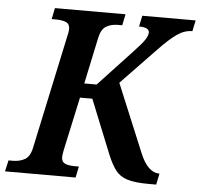

<svg xmlns="http://www.w3.org/2000/svg" viewBox="-82 -767 859 821"><g transform="rotate(5 347.0 -357.0)"><path d="M-31 0 -20 -48H-1Q28 -48 50 -60.5Q72 -73 80 -112L185 -603Q187 -610 188 -617.5Q189 -625 189 -631Q189 -652 172.5 -659Q156 -666 128 -666H111L121 -714H424L414 -666H396Q367 -666 345.5 -653.5Q324 -641 316 -602L274 -404H327L468 -555Q506 -595 518 -613.5Q530 -632 530 -645Q530 -667 486 -667L496 -714H725L715 -667Q681 -667 649.5 -645Q618 -623 574 -577L423 -420L543 -131Q561 -87 582 -67.5Q603 -48 625 -48H628L618 0H585Q527 0 494.5 -10Q462 -20 443.5 -44Q425 -68 408 -109L314 -342H261L211 -111Q210 -104 208.5 -96Q207 -88 207 -83Q207 -62 222 -55Q237 -48 264 -48H282L272 0Z"/></g></svg>

Font: Noto Serif SemiCondensed SemiBold
Style: Italic
Weight: 600
Width: 4
Italic angle: -12°
Designer: Monotype Design Team
Foundry: Monotype Imaging Inc.
Version: Version 2.014; ttfautohint (v1.8.4.7-5d5b)